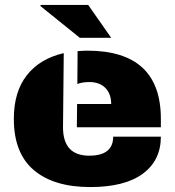

<svg xmlns="http://www.w3.org/2000/svg" viewBox="-20 -745 707 777"><path d="M430 -592 337 -725H145L143 -721L303 -592ZM333 -540Q631 -540 631 -264V-230H291H235Q235 -115 341 -115Q438 -115 438 -192H631Q631 -96 558 -42Q485 12 345 12Q198 12 117 -56.5Q36 -125 36 -264Q36 -374 89 -441Q142 -508 238 -530L235 -230H291L292 -324H430Q430 -365 406.5 -389Q383 -413 341 -413Q314 -413 293 -405L294 -538Q320 -540 333 -540Z"/></svg>

Font: Archicoco
Style: Regular
Weight: 400
Designer: Hector Gatti
Foundry: Hector Gatti
Version: 1.002